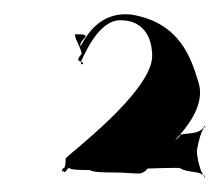

<svg xmlns="http://www.w3.org/2000/svg" viewBox="-20 -807 314 275"><path d="M152 -778C195 -778 198 -739 198 -727C198 -675 74 -583 74 -580C74 -563 71 -568 69 -564C69 -557 71 -565 71 -562C73 -556 77 -569 80 -566C80 -559 238 -569 238 -566C249 -559 267 -563 273 -554C273 -547 274 -558 274 -555C268 -554 262 -582 262 -590C262 -594 268 -623 274 -626C274 -619 273 -630 273 -627C267 -614 249 -617 238 -614C238 -607 207 -594 197 -584C163 -564 119 -567 108 -565C108 -563 110 -560 140 -560C182 -560 182 -553 194 -569C198 -580 282 -636 264 -690C254 -722 239 -774 169 -786C111 -793 95 -733 95 -742C95 -752 116 -758 88 -758C85 -755 96 -739 97 -730C89 -720 91 -721 99 -717C101 -715 91 -711 99 -725C102 -731 122 -778 152 -778Z"/></svg>

Font: Hussar Przerywany
Style: Regular
Weight: 400
Foundry: Cannot Into Space Fonts
Version: Version 0.982